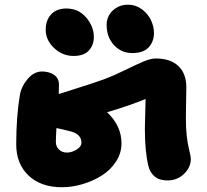

<svg xmlns="http://www.w3.org/2000/svg" viewBox="-20 -786 879 814"><path d="M541 -561Q494.6 -561 463.4 -594.7Q432.1 -628.4 432.1 -680.2Q432.1 -717.3 458.5 -741.7Q484.9 -766.1 522.9 -766.1Q555.2 -766.1 581.1 -747.1Q606.9 -728 619.9 -700.7Q632.8 -673.3 632.8 -646Q632.8 -609.9 610.4 -585.4Q587.9 -561 541 -561ZM292 -548.8Q244.6 -548.8 209.2 -582.5Q173.8 -616.2 173.8 -659.2Q173.8 -701.2 197.3 -725.6Q220.7 -750 261.2 -750Q313 -750 345.5 -711.7Q377.9 -673.3 377.9 -628.9Q377.9 -595.2 356.9 -572Q335.9 -548.8 292 -548.8ZM243.2 7.8Q152.8 7.8 100.8 -42Q48.8 -91.8 48.8 -173.8Q48.8 -289.6 64 -381.8Q70.3 -419.4 97.2 -451.2Q124 -482.9 158.2 -482.9Q188 -482.9 209 -468.8Q230 -454.6 230 -426.8Q230 -402.3 229 -387.2Q377.4 -433.6 426.8 -452.1Q463.4 -465.8 510 -488.8Q556.6 -511.7 587.6 -524.9Q618.7 -538.1 640.1 -538.1Q702.6 -538.1 736.3 -506.1Q770 -474.1 770 -415Q770 -400.4 769 -356.2Q768.1 -312 768.1 -282.2Q768.1 -205.1 782.2 -149.9Q789.1 -121.6 789.1 -112.8Q789.1 -77.1 760.5 -49.1Q731.9 -21 689.9 -21Q655.3 -21 635.3 -38.1Q615.2 -55.2 608.9 -83Q594.2 -144 594.2 -241.2Q594.2 -263.7 597.2 -366.2Q530.8 -338.9 434.1 -310.1Q495.1 -252.4 495.1 -178.2Q495.1 -136.7 471.7 -100.8Q448.2 -64.9 411.4 -41.7Q374.5 -18.6 330.3 -5.4Q286.1 7.8 243.2 7.8ZM216.8 -184.1Q216.8 -165.5 229.7 -152.3Q242.7 -139.2 264.2 -139.2Q283.7 -139.2 304.4 -151.6Q325.2 -164.1 325.2 -181.2Q325.2 -215.3 283.2 -228Q249.5 -236.8 219.2 -243.2Q216.8 -200.2 216.8 -184.1Z"/></svg>

Font: Shantell Sans Irregular Bouncy
Style: Regular
Weight: 800
Designer: Stephen Nixon, Anya Danilova, Shantell Martin
Foundry: Arrow Type
Version: Version 1.006;[9816181b4]